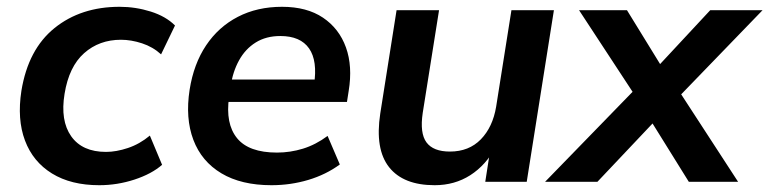

<svg xmlns="http://www.w3.org/2000/svg" viewBox="-20 -535 2264 565"><path d="M272 10Q189 10 133 -24.5Q77 -59 53.5 -121.5Q30 -184 43 -268Q63 -390 140.5 -452.5Q218 -515 332 -515Q379 -515 423.5 -501Q468 -487 495 -460L454 -375Q430 -397 398 -407.5Q366 -418 336 -418Q272 -418 227.5 -378.5Q183 -339 170 -259Q157 -180 189.5 -134Q222 -88 292 -88Q322 -88 356.5 -99.5Q391 -111 421 -136L457 -50Q426 -23 375.5 -6.5Q325 10 272 10Z M779 10Q690 10 631.5 -25Q573 -60 549 -123.5Q525 -187 538 -271Q550 -347 586.5 -401.5Q623 -456 680 -485.5Q737 -515 810 -515Q883 -515 930.5 -483Q978 -451 998 -395.5Q1018 -340 1006 -267L1001 -235H634L644 -301H923L904 -285Q915 -356 889.5 -392.5Q864 -429 805 -429Q763 -429 732.5 -410Q702 -391 683.5 -357.5Q665 -324 659 -282L654 -249Q643 -171 677.5 -128.5Q712 -86 795 -86Q834 -86 871.5 -97.5Q909 -109 944 -135L980 -51Q939 -21 887 -5.5Q835 10 779 10Z M1259 10Q1167 10 1125 -43Q1083 -96 1099 -201L1147 -505H1272L1224 -203Q1215 -143 1235 -116Q1255 -89 1304 -89Q1360 -89 1395 -125Q1430 -161 1440 -221L1485 -505H1610L1530 0H1408L1424 -103H1439Q1410 -49 1364 -19.5Q1318 10 1259 10Z M1584 0 1865 -289 1863 -232 1684 -505H1825L1940 -318H1896L2070 -505H2224L1960 -232L1964 -289L2152 0H2007L1882 -201H1928L1738 0Z"/></svg>

Font: Mulish ExtraLight
Style: Italic
Weight: 200
Italic angle: -9°
Designer: Vernon Adams
Foundry: Vernon Adams
Version: Version 3.603